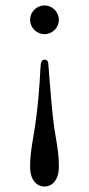

<svg xmlns="http://www.w3.org/2000/svg" viewBox="-20 -459 328 708"><path d="M144 229C168 229 197 210 197 156C197 86 183 51 174 -37C166 -115 160 -205 158 -226C157 -232 154 -239 144 -239C134 -239 131 -230 130 -219C128 -205 128 -145 115 -37C105 49 91 91 91 156C91 210 120 229 144 229ZM91 -386C91 -357 115 -333 144 -333C173 -333 197 -357 197 -386C197 -415 173 -439 144 -439C115 -439 91 -415 91 -386Z"/></svg>

Font: Libertinus Math
Style: Regular
Weight: 400
Designer: Philipp H. Poll, Khaled Hosny
Foundry: Caleb Maclennan
Version: Version 7.050;RELEASE